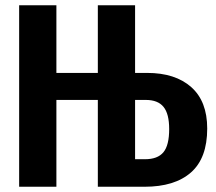

<svg xmlns="http://www.w3.org/2000/svg" viewBox="-20 -712 823 732"><path d="M770 -222Q770 -109 708 -54.5Q646 0 531 0H353V-331H195V0H53V-692H195V-434H353V-692H495V-434H541Q648 -434 709 -380Q770 -326 770 -222ZM625 -220Q625 -278 603.5 -304.5Q582 -331 536 -331H495V-105H533Q581 -105 603 -131.5Q625 -158 625 -220Z"/></svg>

Font: Fira Sans Extra Condensed SemiBold
Style: Regular
Weight: 600
Width: 1
Designer: Carrois Corporate & Edenspiekermann AG
Foundry: Carrois Corporate GbR & Edenspiekermann AG
Version: Version 4.203